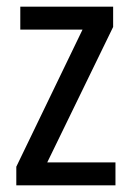

<svg xmlns="http://www.w3.org/2000/svg" viewBox="-20 -557 393 577"><path d="M327 0H29V-56L228 -468H41V-537H320V-476L122 -69H327Z"/></svg>

Font: Noto Sans Thai Condensed
Style: Regular
Weight: 400
Width: 3
Designer: Monotype Design Team
Foundry: Monotype Imaging Inc.
Version: Version 2.002